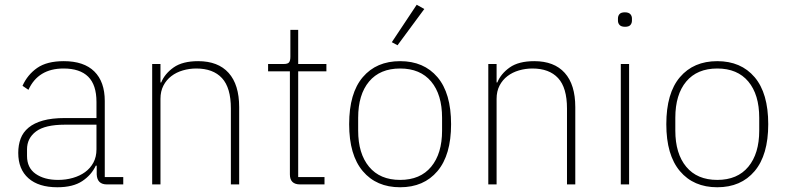

<svg xmlns="http://www.w3.org/2000/svg" viewBox="-20 -778 3318 810"><path d="M431 0Q390 0 388 -42V-79H384Q366 -40 327 -14Q288 12 222 12Q143 12 100 -26Q57 -64 57 -133Q57 -166 67 -193Q77 -220 100.5 -239.5Q124 -259 161.5 -269.5Q199 -280 254 -280H387V-348Q387 -420 352 -454.5Q317 -489 248 -489Q141 -489 100 -399L75 -416Q96 -463 137 -491.5Q178 -520 249 -520Q334 -520 378 -476.5Q422 -433 422 -352V-31H500V0ZM225 -19Q258 -19 287.5 -27.5Q317 -36 339 -52Q361 -68 374 -92Q387 -116 387 -148V-252H254Q170 -252 132 -223.5Q94 -195 94 -148V-120Q94 -70 130.5 -44.5Q167 -19 225 -19Z M622 0V-508H657V-430H660Q675 -467 712.5 -493.5Q750 -520 816 -520Q900 -520 944.5 -470.5Q989 -421 989 -326V0H954V-320Q954 -408 916.5 -448.5Q879 -489 808 -489Q779 -489 751.5 -481Q724 -473 703 -457Q682 -441 669.5 -417Q657 -393 657 -361V0Z M1246 0Q1203 0 1203 -42V-477H1111V-508H1177Q1194 -508 1199.5 -515Q1205 -522 1205 -539V-652H1238V-508H1357V-477H1238V-31H1349V0Z M1668 12Q1568 12 1510.5 -56Q1453 -124 1453 -254Q1453 -385 1510.5 -452.5Q1568 -520 1668 -520Q1768 -520 1825.5 -452.5Q1883 -385 1883 -254Q1883 -124 1825.5 -56Q1768 12 1668 12ZM1668 -19Q1753 -19 1799 -74.5Q1845 -130 1845 -227V-281Q1845 -379 1799 -434Q1753 -489 1668 -489Q1583 -489 1537 -434Q1491 -379 1491 -281V-227Q1491 -130 1537 -74.5Q1583 -19 1668 -19ZM1657 -587 1633 -600 1738 -758 1770 -740Z M2040 0V-508H2075V-430H2078Q2093 -467 2130.5 -493.5Q2168 -520 2234 -520Q2318 -520 2362.5 -470.5Q2407 -421 2407 -326V0H2372V-320Q2372 -408 2334.5 -448.5Q2297 -489 2226 -489Q2197 -489 2169.5 -481Q2142 -473 2121 -457Q2100 -441 2087.5 -417Q2075 -393 2075 -361V0Z M2617 -665Q2601 -665 2594 -672.5Q2587 -680 2587 -691V-700Q2587 -711 2593.5 -718.5Q2600 -726 2616 -726Q2632 -726 2639 -718.5Q2646 -711 2646 -700V-691Q2646 -680 2639.5 -672.5Q2633 -665 2617 -665ZM2599 -508H2634V0H2599Z M3006 12Q2906 12 2848.5 -56Q2791 -124 2791 -254Q2791 -385 2848.5 -452.5Q2906 -520 3006 -520Q3106 -520 3163.5 -452.5Q3221 -385 3221 -254Q3221 -124 3163.5 -56Q3106 12 3006 12ZM3006 -19Q3091 -19 3137 -74.5Q3183 -130 3183 -227V-281Q3183 -379 3137 -434Q3091 -489 3006 -489Q2921 -489 2875 -434Q2829 -379 2829 -281V-227Q2829 -130 2875 -74.5Q2921 -19 3006 -19Z"/></svg>

Font: IBM Plex Sans Hebrew ExtraLight
Style: Regular
Weight: 200
Designer: Mike Abbink, Paul van der Laan, Pieter van Rosmalen, Yanek Iontef
Foundry: Bold Monday
Version: Version 1.2